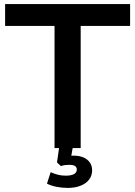

<svg xmlns="http://www.w3.org/2000/svg" viewBox="-20 -725 661 940"><path d="M247 0V-598H5V-705H617V-598H375V0ZM312 195Q283 195 256 189.5Q229 184 210 174L228 118Q246 126 263.5 130.5Q281 135 302 135Q328 135 342 127.5Q356 120 356 105Q356 94 347.5 88Q339 82 319 82Q309 82 300 83Q291 84 278 88L259 70L272 -20H339L326 56L294 45Q306 41 318 39Q330 37 340 37Q368 37 388 45.5Q408 54 419.5 70Q431 86 431 109Q431 135 416 154.5Q401 174 374 184.5Q347 195 312 195Z"/></svg>

Font: Nunito Sans 12pt ExtraLight
Style: Regular
Weight: 200
Designer: Vernon Adams
Foundry: Vernon Adams
Version: Version 3.101;gftools[0.9.27]